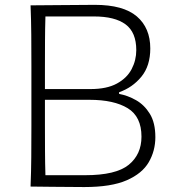

<svg xmlns="http://www.w3.org/2000/svg" viewBox="-20 -754 695 776"><path d="M320.8 2Q247.1 2 190.2 1Q133.3 0 103.5 0Q106 -62 106.4 -119.1Q106.9 -176.3 106.9 -243.7V-488.3Q106.9 -556.2 106.4 -613.3Q106 -670.4 103.5 -732.4Q163.1 -732.4 228 -733.4Q293 -734.4 363.3 -734.4Q478.5 -734.4 533 -687.7Q587.4 -641.1 587.4 -558.1Q587.4 -487.8 551.3 -443.8Q515.1 -399.9 461.4 -381.3V-374.5Q496.1 -368.2 529.8 -349.1Q563.5 -330.1 585.7 -293.9Q607.9 -257.8 607.9 -199.7Q607.9 -144.5 581.3 -98.6Q554.7 -52.7 492.2 -25.4Q429.7 2 320.8 2ZM161.6 -394H345.2Q411.6 -394 452.4 -416.3Q493.2 -438.5 512 -474.6Q530.8 -510.7 530.8 -551.3Q530.8 -623.5 487.5 -655.5Q444.3 -687.5 359.9 -687.5H163.6Q162.1 -637.2 161.9 -588.4Q161.6 -539.6 161.6 -482.9ZM163.6 -45.9H324.2Q448.7 -45.9 500.2 -87.9Q551.8 -129.9 551.8 -201.7Q551.8 -282.7 496.1 -316.7Q440.4 -350.6 341.8 -350.6H161.6V-249Q161.6 -192.4 161.9 -144Q162.1 -95.7 163.6 -45.9Z"/></svg>

Font: Pinar-DS3-FD Light
Style: Regular
Weight: 300
Designer: Amin Abedi
Version: Version 3.000